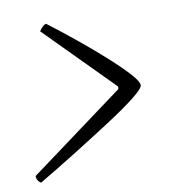

<svg xmlns="http://www.w3.org/2000/svg" viewBox="-58 -547 475 539"><g transform="rotate(-10 179.0 -277.5)"><path d="M17 -59Q13 -61 9 -66.5Q5 -72 5 -80L276 -280L277 -287L88 -478Q99 -494 108 -496Q145 -468 185.5 -435Q226 -402 261 -370.5Q296 -339 318 -315Q340 -291 340 -280Q340 -271 309.5 -247Q279 -223 229.5 -191Q180 -159 124 -124Q68 -89 17 -59Z"/></g></svg>

Font: Texturina 72pt 72pt Thin
Style: Italic
Weight: 100
Italic angle: -11°
Designer: Guillermo Torres Carreño
Foundry: Omnibus-Type
Version: Version 1.002; ttfautohint (v1.8.3)